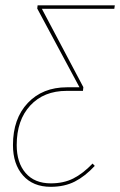

<svg xmlns="http://www.w3.org/2000/svg" viewBox="-20 -701 457 730"><path d="M416.5 -680.7 414.6 -667.5H139.2L296.9 -369.6L295.4 -355.5H233.4Q146.5 -355.5 95 -299.8Q43.5 -244.1 43.5 -149.4Q43.5 -82.5 77.4 -43.2Q111.3 -3.9 173.3 -3.9Q222.2 -3.9 258.8 -22.5Q295.4 -41 332 -79.1L340.3 -70.3Q303.7 -30.8 264.4 -10.7Q225.1 9.3 172.9 9.3Q105.5 9.3 67.4 -33.9Q29.3 -77.1 29.3 -149.4Q29.3 -250 85.7 -309.6Q142.1 -369.1 234.4 -369.1H282.2L121.6 -668.5L123 -680.7Z"/></svg>

Font: Fira Sans Compressed Hair
Style: Italic
Weight: 100
Width: 3
Italic angle: -8°
Designer: Carrois Corporate & Edenspiekermann AG
Foundry: Carrois Corporate GbR & Edenspiekermann AG
Version: Version 4.203;PS 004.203;hotconv 1.0.88;makeotf.lib2.5.64775